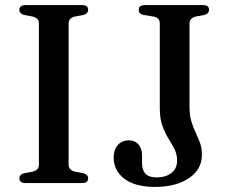

<svg xmlns="http://www.w3.org/2000/svg" viewBox="-20 -720 895 755"><path d="M249.8 -72Q249.8 -61.3 256.3 -54.6Q262.8 -47.9 274.7 -45L307.5 -38.9Q326.6 -33.7 326.6 -18.4Q326.6 -10.1 320.8 -5.1Q314.9 0 301.9 0H80.9Q68.2 0 62.2 -5.1Q56.2 -10.1 56.2 -18.4Q56.2 -33.7 75.3 -38.9L108.1 -45Q120.2 -47.9 126.6 -54.6Q133 -61.3 133 -72V-628Q133 -638.7 126.6 -645.4Q120.2 -652.1 108.1 -655L75.3 -661.1Q56.2 -666.3 56.2 -681.6Q56.2 -690.4 62.2 -695.2Q68.2 -700 80.9 -700H301.9Q314.9 -700 320.8 -695.2Q326.6 -690.4 326.6 -681.6Q326.6 -666.3 307.5 -661.1L274.7 -655Q262.8 -652.1 256.3 -645.4Q249.8 -638.7 249.8 -628ZM774 -111.3Q774 -54.2 723.2 -19.6Q672.4 15 589.4 15Q511.2 15 469.1 -17.1Q426.9 -49.1 426.9 -100.9Q426.9 -130.9 443.1 -149.5Q459.3 -168.1 487.5 -168.1Q510.3 -168.1 524.5 -152.1Q538.6 -136 538.6 -107.7V-76.8Q538.6 -51.4 552 -36.9Q565.3 -22.3 597.3 -22.3Q630.6 -22.3 653.5 -39.3Q676.4 -56.3 676.4 -89.3Q676.4 -113.4 666.2 -133.5Q655.9 -153.5 642.4 -175.2Q628.9 -196.9 618.7 -225.1Q608.4 -253.3 608.4 -293.2V-628Q608.4 -638.9 602.2 -645.9Q596 -652.9 583.5 -655L546.3 -660.9Q535.3 -662.9 530.5 -667.9Q525.6 -672.9 525.6 -681.6Q525.6 -690.4 531.6 -695.2Q537.6 -700 550.3 -700H777.3Q790.3 -700 796.2 -695.2Q802 -690.4 802 -681.6Q802 -666.3 782.9 -661.1L750.1 -655Q738.2 -652.1 731.7 -645.4Q725.2 -638.7 725.2 -628V-301.3Q725.2 -267 732.6 -242.5Q740 -217.9 749.6 -198.1Q759.2 -178.2 766.6 -157.8Q774 -137.4 774 -111.3Z"/></svg>

Font: Fraunces
Style: Regular
Weight: 900
Version: Version 1.000;[b76b70a41]